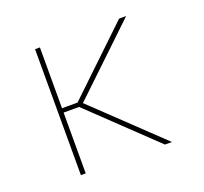

<svg xmlns="http://www.w3.org/2000/svg" viewBox="-96 -633 793 745"><g transform="rotate(-20 300.0 -260.0)"><path d="M465 0 202 -251H138V0H118V-520H138V-269H202L465 -520H494L221 -260L494 0Z"/></g></svg>

Font: Iosevka Aile Thin
Style: Regular
Weight: 100
Designer: Belleve Invis
Foundry: Belleve Invis
Version: Version 31.1.0; ttfautohint (v1.8.4)